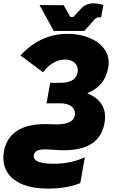

<svg xmlns="http://www.w3.org/2000/svg" viewBox="-51 -914 689 1143"><path d="M180 206C264 214 356 205 427 176L454 23C383 54 307 66 227 59C177 55 145 39 150 11C158 -29 199 -27 273 -22C442 -8 548 -53 571 -181C590 -285 528 -335 468 -359C530 -384 577 -424 594 -515C613 -625 512 -700 387 -711C260 -722 153 -674 71 -584L205 -484C244 -535 292 -563 347 -559C384 -556 419 -530 411 -484C404 -439 365 -421 307 -421H248L226 -299H308C364 -299 402 -273 394 -226C384 -171 303 -171 238 -175C116 -179 -4 -147 -28 -11C-51 125 53 195 180 206ZM269 -730H451L513 -799C521 -807 528 -811 538 -811C542 -811 546 -811 551 -810L564 -884C546 -890 526 -894 507 -894C479 -895 452 -885 432 -863L386 -813H368L328 -883L184 -884Z"/></svg>

Font: Fixel Display 20240404 ExBold
Style: Italic
Weight: 800
Italic angle: -10°
Designer: AlfaBravo + MacPaw
Foundry: Kyrylo Tkachov, Marchela Mozhyna, Serhii Makarenko, Maria Weinstein, Zakhar Kryvoshyya
Version: Version 1.211;Glyphs 3.2 (3225)